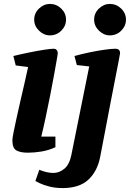

<svg xmlns="http://www.w3.org/2000/svg" viewBox="-20 -767 661 977"><path d="M122 10Q84 10 63.5 -1.5Q43 -13 43 -53Q43 -63 48.5 -91.5Q54 -120 63 -160.5Q72 -201 82.5 -247.5Q93 -294 104 -340.5Q115 -387 123 -426L60 -434L48 -482Q89 -492 131 -500.5Q173 -509 206 -514Q239 -519 253 -519Q263 -519 268.5 -512.5Q274 -506 274 -497Q274 -492 268.5 -461Q263 -430 254.5 -382.5Q246 -335 235 -280Q224 -225 212.5 -170.5Q201 -116 190 -72H262V-18Q228 -2 191 4Q154 10 122 10ZM234 -587Q203 -587 178.5 -611Q154 -635 154 -667Q154 -700 178.5 -723.5Q203 -747 234 -747Q267 -747 291.5 -723.5Q316 -700 316 -667Q316 -635 292 -611Q268 -587 234 -587ZM299 190Q261 190 230.5 182Q200 174 181.5 165Q163 156 160 154L180 97Q197 104 215 108.5Q233 113 252 113Q281 113 307 92Q333 71 343 22L434 -429L371 -436L359 -482Q395 -492 435.5 -500.5Q476 -509 512 -514Q548 -519 567 -519Q591 -519 591 -496Q591 -494 584 -457.5Q577 -421 565.5 -362.5Q554 -304 540.5 -234Q527 -164 514 -95Q501 -26 490 30Q476 104 430 147Q384 190 299 190ZM539 -587Q508 -587 483.5 -611Q459 -635 459 -667Q459 -700 483.5 -723.5Q508 -747 539 -747Q572 -747 596.5 -723.5Q621 -700 621 -667Q621 -635 597 -611Q573 -587 539 -587Z"/></svg>

Font: Manuale ExtraBold
Style: Italic
Weight: 800
Italic angle: -11°
Designer: Eduardo Tunni / Pablo Cosgaya
Foundry: Eduardo Tunni / Pablo Cosgaya
Version: Version 1.002